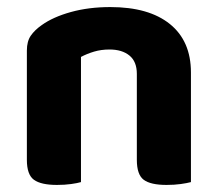

<svg xmlns="http://www.w3.org/2000/svg" viewBox="-20 -516 617 543"><path d="M367 -307Q367 -342 346 -359Q325 -376 290 -376Q266 -376 246 -370Q226 -364 209 -355V-1Q199 2 181 4.5Q163 7 141 7Q96 7 76 -7.5Q56 -22 56 -64V-373Q56 -399 67 -415Q78 -431 98 -445Q130 -468 180.5 -482Q231 -496 292 -496Q401 -496 460.5 -448Q520 -400 520 -311V-1Q509 2 491 4.5Q473 7 451 7Q406 7 386.5 -7.5Q367 -22 367 -64V-307Z"/></svg>

Font: Baloo Chettan 2
Style: Bold
Weight: 700
Designer: Maithili Shingre, Unnati Kotecha and Ek Type
Foundry: Ek Type
Version: Version 1.640;hotconv 1.0.111;makeotfexe 2.5.65597; ttfautoh